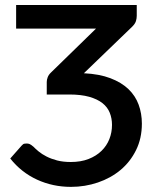

<svg xmlns="http://www.w3.org/2000/svg" viewBox="-20 -740 630 768"><path d="M315.5 -447Q377.5 -444 421.5 -427.2Q465.5 -410.5 493.5 -383.8Q521.5 -357 534.5 -321.5Q547.5 -286 547.5 -245.5Q547.5 -186.5 524.2 -139.5Q501 -92.5 462 -60Q423 -27.5 371.5 -10Q320 7.5 264 7.5Q191 7.5 128 -21.5Q65 -50.5 21 -106L66.5 -157.5Q72.5 -164.5 77.5 -165.2Q82.5 -166 86.5 -166Q92.5 -166 98 -164Q103.5 -162 114 -153Q122 -144.5 134.8 -134Q147.5 -123.5 166 -114Q184.5 -104.5 208.5 -98.2Q232.5 -92 263 -92Q303.5 -92 334.2 -104Q365 -116 386 -136.5Q407 -157 417.5 -183.8Q428 -210.5 428 -240.5Q428 -266.5 419 -289Q410 -311.5 389.8 -327.5Q369.5 -343.5 336.8 -352.8Q304 -362 257 -362H167V-412Q167 -421 170.8 -431Q174.5 -441 184 -450L364 -625.5H44.5V-720H527V-676.5Q527 -666.5 523.8 -655.8Q520.5 -645 509 -633.5Z"/></svg>

Font: Lato 2
Style: Regular
Weight: 600
Designer: Lukasz Dziedzic with Adam Twardoch and Botio Nikoltchev
Foundry: tyPoland Lukasz Dziedzic
Version: Version 2.015; 2015-08-06; http://www.latofonts.com/